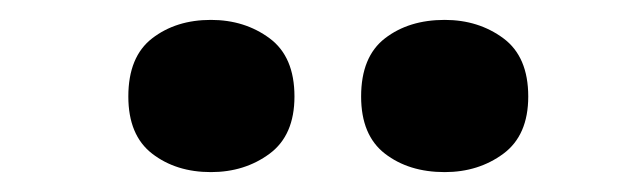

<svg xmlns="http://www.w3.org/2000/svg" viewBox="-20 -787 642 193"><path d="M109 -690Q109 -730 133 -748.5Q157 -767 192 -767Q226 -767 251 -748.5Q276 -730 276 -690Q276 -651 251 -632.5Q226 -614 192 -614Q157 -614 133 -632.5Q109 -651 109 -690ZM343 -690Q343 -730 367 -748.5Q391 -767 427 -767Q461 -767 486 -748.5Q511 -730 511 -690Q511 -651 486 -632.5Q461 -614 427 -614Q391 -614 367 -632.5Q343 -651 343 -690Z"/></svg>

Font: Noto Sans Syriac Eastern Black
Style: Regular
Weight: 900
Designer: Patrick Giasson and the Monotype Design Team
Foundry: Monotype Imaging Inc.
Version: Version 3.001; ttfautohint (v1.8.4.7-5d5b)